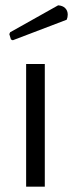

<svg xmlns="http://www.w3.org/2000/svg" viewBox="-20 -700 274 720"><path d="M28 -549 21 -552 15 -572 18 -579 198 -680Q215 -679 224.5 -669.5Q234 -660 234 -645Q234 -635 230 -626ZM148 -460V0H78V-460Z"/></svg>

Font: Quattrocento Sans
Style: Regular
Weight: 400
Designer: Pablo Impallari
Foundry: Pablo Impallari, Igino Marini, Brenda Gallo
Version: Version 2.000